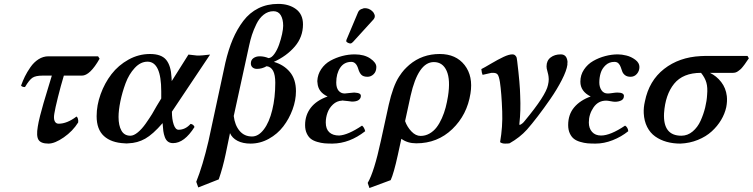

<svg xmlns="http://www.w3.org/2000/svg" viewBox="-20 -718 3823 975"><path d="M243.2 -334H195.8Q161.6 -334 145.3 -323.5Q128.9 -313 106.9 -275.9Q92.3 -275.9 86.9 -283.2Q95.7 -307.6 106.4 -329.6Q117.2 -351.6 134.5 -376.7Q151.9 -401.9 175.5 -417Q199.2 -432.1 226.1 -432.1H478L485.8 -419.9Q437 -334 396 -334H304.2Q288.6 -282.2 274.2 -224.4Q259.8 -166.5 255.9 -141.1Q251.5 -116.2 257.6 -103Q263.7 -89.8 277.8 -89.8Q320.3 -89.8 368.2 -126Q372.6 -125 375.5 -115.5Q378.4 -106 377 -96.2Q349.6 -52.2 304 -20.5Q258.3 11.2 226.1 11.2Q187.5 11.2 175.5 -8.1Q163.6 -27.3 171.9 -75.2Q174.8 -95.2 183.6 -130.4Q192.4 -165.5 200.9 -193.8Q209.5 -222.2 223.6 -269.3Q237.8 -316.4 243.2 -334Z M775.9 -180.2 798.8 -217.8V-253.9Q798.8 -404.8 729 -404.8Q693.8 -404.8 664.3 -373Q634.8 -341.3 617.7 -295.2Q600.6 -249 591.3 -203.4Q582 -157.7 582 -124Q582 -80.6 596.7 -54.7Q611.3 -28.8 642.1 -28.8Q659.2 -28.8 679.9 -45.9Q700.7 -63 720.2 -90.8Q739.7 -118.7 752.2 -138.9Q764.6 -159.2 775.9 -180.2ZM851.1 -324.2 852.1 -306.2 937 -440.9Q973.6 -436 980 -436H993.7Q998.5 -435.5 1046.9 -440.9L853 -150.9Q853 -111.8 862.1 -85.4Q871.1 -59.1 886.7 -59.1Q921.4 -59.1 947.8 -88.9Q962.4 -86.9 967.8 -73.2Q916 8.8 858.9 8.8Q843.3 8.8 833 1.2Q822.8 -6.3 817.1 -21.5Q811.5 -36.6 809.3 -52.7Q807.1 -68.8 805.7 -92.8Q756.3 -35.6 717.3 -13.7Q678.2 8.3 631.8 9.8Q623 11.2 612.8 9.8Q544.9 6.8 507.8 -27.1Q470.7 -61 470.7 -127.9Q470.7 -183.6 491 -239.7Q511.2 -295.9 546.1 -341.3Q581.1 -386.7 632.6 -415.3Q684.1 -443.8 741.7 -443.8Q799.3 -443.8 823.7 -414.3Q848.1 -384.8 851.1 -324.2Z M1245.6 -488.8 1167 -128.9Q1172.4 -82.5 1196.5 -53.7Q1220.7 -24.9 1259.8 -24.9Q1292.5 -24.9 1319.8 -60.8Q1347.2 -96.7 1362.5 -159.4Q1377.9 -222.2 1377.9 -297.9Q1377.9 -376.5 1334 -381.8Q1310.5 -368.2 1284.7 -368.2Q1271.5 -368.2 1262.7 -375.5Q1253.9 -382.8 1253.9 -396Q1253.9 -413.6 1267.1 -422.9Q1280.3 -432.1 1298.8 -432.1Q1321.3 -432.1 1343.8 -422.9Q1358.9 -423.8 1373.3 -444.1Q1387.7 -464.4 1397.2 -491.5Q1406.7 -518.6 1412.4 -544.9Q1418 -571.3 1418 -586.9Q1418 -620.1 1405.8 -640.6Q1393.6 -661.1 1368.7 -661.1Q1341.3 -661.1 1318.8 -643.3Q1296.4 -625.5 1282 -595.7Q1267.6 -565.9 1259.5 -541Q1251.5 -516.1 1245.6 -488.8ZM1038.6 -1 1124.5 -399.9Q1140.1 -466.8 1162.1 -518.6Q1184.1 -570.3 1215.8 -612.1Q1247.6 -653.8 1292.2 -676Q1336.9 -698.2 1392.6 -698.2Q1447.3 -698.2 1482.9 -671.9Q1518.6 -645.5 1518.6 -594.2Q1518.6 -530.3 1477.3 -481.9Q1436 -433.6 1370.6 -403.8Q1421.4 -389.2 1452.1 -352.3Q1482.9 -315.4 1482.9 -254.9Q1482.9 -209 1465.6 -161.9Q1448.2 -114.7 1418.7 -76.2Q1389.2 -37.6 1345.2 -13.2Q1301.3 11.2 1252 11.2Q1213.4 11.2 1186 -2.9Q1158.7 -17.1 1147.9 -42L1126 64Q1111.8 132.3 1090.8 192.9L986.8 233.9L976.6 205.1Q1009.3 124 1038.6 -1Z M1634.3 -96.2Q1634.3 -63 1652.1 -46.4Q1669.9 -29.8 1702.1 -29.8Q1747.1 -32.2 1818.4 -80.1Q1829.6 -71.8 1834.5 -51.8Q1755.4 10.3 1668.5 11.2Q1645 11.2 1627.7 9.8Q1610.4 8.3 1590.6 2.4Q1570.8 -3.4 1558.3 -13.2Q1545.9 -22.9 1537.6 -40.8Q1529.3 -58.6 1529.3 -83Q1529.3 -133.3 1558.1 -170.7Q1586.9 -208 1643.6 -228Q1595.2 -250.5 1592.3 -296.9Q1591.3 -299.8 1591.3 -306.2Q1592.8 -339.8 1611.1 -366.9Q1629.4 -394 1657.7 -409.7Q1686 -425.3 1717.8 -433.6Q1749.5 -441.9 1781.2 -441.9Q1829.6 -441.9 1860.4 -420.9Q1891.1 -399.9 1891.1 -377.9Q1891.1 -354.5 1877.4 -341.3Q1863.8 -328.1 1846.2 -328.1Q1824.7 -328.1 1814.7 -338.6Q1804.7 -349.1 1799.3 -368.2Q1788.6 -403.8 1764.2 -403.8Q1727.5 -403.8 1707.5 -374Q1687.5 -344.2 1687.5 -298.8Q1687.5 -271.5 1699.5 -257.3Q1711.4 -243.2 1730.5 -243.2Q1734.9 -243.2 1753.2 -245.6Q1771.5 -248 1778.3 -248Q1785.2 -248 1787.1 -247.1Q1812.5 -245.6 1812.5 -231Q1812.5 -218.3 1801.5 -210.2Q1790.5 -202.1 1767.1 -202.1Q1763.7 -202.1 1747.6 -204.6Q1731.4 -207 1724.1 -207Q1719.2 -208.5 1716.3 -207Q1690.4 -205.6 1671.1 -187.7Q1651.9 -169.9 1643.1 -145.5Q1634.3 -121.1 1634.3 -96.2ZM1821.3 -673.8Q1830.1 -679.2 1850.1 -673.8Q1860.8 -669.9 1869.6 -662.1Q1878.4 -654.3 1881.3 -645Q1883.3 -642.1 1883.3 -634.8Q1883.3 -627.4 1877.4 -620.1L1772.5 -504.9Q1764.6 -497.1 1760.3 -497.1Q1753.9 -497.1 1746.1 -501Q1738.3 -504.9 1738.3 -509.8V-511.2Q1740.2 -517.1 1740.2 -518.1Q1741.2 -521 1743.2 -524.9L1798.3 -655.8Q1804.2 -669.9 1821.3 -673.8Z M2254.9 -229Q2268.1 -312.5 2248.3 -357.7Q2228.5 -402.8 2183.1 -402.8Q2103.5 -402.8 2064.9 -231L2037.1 -103Q2047.4 -73.7 2069.1 -50.8Q2090.8 -27.8 2115.7 -27.8Q2140.1 -27.8 2161.1 -39.8Q2182.1 -51.8 2197 -71.3Q2211.9 -90.8 2223.9 -117.7Q2235.8 -144.5 2242.9 -171.6Q2250 -198.7 2254.9 -229ZM1963.9 196.8 1856 236.8 1847.2 210.9Q1879.9 155.3 1914.1 -2.9L1954.1 -186Q1964.8 -233.4 1978 -269.3Q1991.2 -305.2 2006.3 -328.4Q2021.5 -351.6 2032.5 -363.5Q2043.5 -375.5 2059.1 -389.2Q2124 -443.8 2212.9 -443.8Q2295.4 -443.8 2339.4 -387.5Q2383.3 -331.1 2369.1 -243.2Q2352.1 -134.8 2276.9 -62.5Q2201.7 9.8 2093.8 9.8Q2049.3 9.8 2018.1 -13.2Q2015.6 -1.5 2009 28.6Q2002.4 58.6 2000 69.8Q1979.5 163.1 1963.9 196.8Z M2518.6 -301.8Q2513.7 -331.5 2506.8 -339.8Q2500 -348.1 2484.4 -348.1H2475.6Q2471.2 -347.7 2430.7 -337.9Q2426.3 -346.7 2424.3 -367.2Q2437.5 -373.5 2473.4 -394.8Q2509.3 -416 2536.9 -429Q2564.5 -441.9 2581.5 -441.9Q2591.3 -441.9 2596.9 -436Q2602.5 -430.2 2603.8 -424.6Q2605 -418.9 2606.4 -407.2Q2620.6 -290.5 2621.6 -231.9Q2625 -155.3 2617.7 -91.8Q2616.7 -88.9 2618.7 -83Q2633.8 -89.4 2644.5 -104Q2752 -233.4 2762.7 -286.1Q2766.6 -302.2 2766.6 -315.9Q2766.6 -325.2 2765.6 -329.1Q2764.6 -338.4 2761 -351.1Q2757.3 -363.8 2756.3 -370.1Q2755.4 -374 2755.4 -380.9Q2755.4 -410.2 2775.9 -426Q2796.4 -441.9 2827.6 -441.9Q2856.4 -441.9 2861.3 -409.2Q2862.8 -402.8 2861.3 -397.9V-389.2Q2857.4 -359.4 2833 -311.8Q2808.6 -264.2 2775.1 -215.8Q2741.7 -167.5 2710.9 -127.4Q2680.2 -87.4 2656.2 -60.1Q2620.1 -20 2567.4 9.8Q2561.5 11.2 2544.4 11.2Q2529.3 11.2 2519.5 3.9Q2533.2 -74.7 2530.3 -151.9Q2526.9 -246.1 2518.6 -301.8Z M2970.2 -96.2Q2970.2 -66.4 2986.6 -48.1Q3002.9 -29.8 3032.2 -29.8Q3079.6 -29.8 3154.3 -80.1Q3168.5 -71.3 3170.4 -51.8Q3135.3 -23.4 3091.3 -6.1Q3047.4 11.2 3004.4 11.2Q2981 11.2 2963.6 9.8Q2946.3 8.3 2926.5 2.4Q2906.7 -3.4 2894.3 -13.2Q2881.8 -22.9 2873.5 -40.8Q2865.2 -58.6 2865.2 -83Q2865.2 -136.7 2895.8 -172.9Q2926.3 -209 2979.5 -228Q2927.2 -253.9 2927.2 -303.2Q2927.2 -337.4 2945.6 -364.7Q2963.9 -392.1 2992.4 -408.4Q3021 -424.8 3053.5 -433.3Q3085.9 -441.9 3117.2 -441.9Q3137.2 -441.9 3161.1 -436Q3185.1 -430.2 3206.1 -414.6Q3227.1 -398.9 3227.1 -377.9Q3227.1 -357.9 3214.4 -343Q3201.7 -328.1 3182.1 -328.1Q3165 -328.1 3154.5 -335.9Q3144 -343.8 3139.9 -355Q3135.7 -366.2 3132.1 -377.2Q3128.4 -388.2 3120.8 -396Q3113.3 -403.8 3100.1 -403.8Q3073.2 -403.8 3055.2 -386.7Q3037.1 -369.6 3030.3 -347.2Q3023.4 -324.7 3023.4 -298.8Q3023.4 -276.4 3034.4 -259.8Q3045.4 -243.2 3066.4 -243.2Q3074.7 -243.2 3090.3 -245.6Q3106 -248 3114.3 -248Q3148.4 -248 3148.4 -231Q3148.4 -214.8 3134.8 -208Q3121.1 -201.2 3103 -201.2Q3095.2 -201.2 3080.6 -204.1Q3065.9 -207 3058.1 -207Q3017.6 -207 2993.9 -172.4Q2970.2 -137.7 2970.2 -96.2Z M3439.9 -28.8Q3471.7 -28.8 3497.3 -50.3Q3522.9 -71.8 3537.8 -105Q3552.7 -138.2 3561 -172.1Q3569.3 -206.1 3570.8 -236.8Q3574.2 -273.4 3567.1 -298.3Q3560.1 -323.2 3540 -348.1Q3448.2 -348.1 3403.3 -292.7Q3358.4 -237.3 3352.1 -143.1Q3346.2 -28.8 3439.9 -28.8ZM3701.7 -348.1H3585Q3618.7 -332 3642.3 -301.5Q3666 -271 3670.9 -230Q3673.8 -203.6 3668 -173.8Q3660.6 -140.1 3641.8 -108.6Q3623 -77.1 3594.2 -50.8Q3565.4 -24.4 3523.9 -7.6Q3482.4 9.3 3435.1 11.2Q3397.5 11.2 3365.2 2.2Q3333 -6.8 3307.4 -24.9Q3281.7 -43 3266.4 -73.2Q3251 -103.5 3249 -143.1Q3247.6 -171.9 3254.9 -203.1Q3275.9 -308.1 3352.3 -367.9Q3428.7 -427.7 3538.1 -433.1Q3546.9 -434.1 3564.9 -434.1H3775.9L3782.7 -421.9Q3780.8 -419.4 3772.7 -407.5Q3764.6 -395.5 3762 -391.8Q3759.3 -388.2 3752 -378.9Q3744.6 -369.6 3740.2 -366Q3735.8 -362.3 3729 -357.2Q3722.2 -352.1 3715.6 -350.1Q3709 -348.1 3701.7 -348.1Z"/></svg>

Font: Common Serif SemiBold
Style: Italic
Weight: 600
Italic angle: -12°
Designer: Philipp H. Poll, Khaled Hosny
Foundry: Stefan Peev, Context Ltd.
Version: Version 1.026